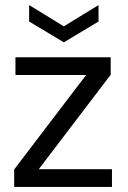

<svg xmlns="http://www.w3.org/2000/svg" viewBox="-20 -738 506 758"><path d="M36 0V-69L320 -442H41V-512H417V-443L133 -70H422V0ZM232 -571 95 -653V-718L232 -634L369 -718V-653Z"/></svg>

Font: DM Sans 12pt
Style: Regular
Weight: 400
Version: Version 4.004;gftools[0.9.30]